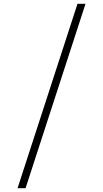

<svg xmlns="http://www.w3.org/2000/svg" viewBox="-20 -843 540 1006"><path d="M72 143 386 -823H428L114 143Z"/></svg>

Font: Iosevka Curly Slab Extralight
Style: Regular
Weight: 200
Monospace: yes
Designer: Belleve Invis
Foundry: Belleve Invis
Version: Version 22.1.2; ttfautohint (v1.8.4)